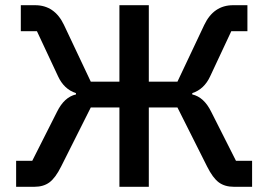

<svg xmlns="http://www.w3.org/2000/svg" viewBox="-20 -718 1031 738"><path d="M42 0V-100H104L199 -288Q227 -345 272 -355V-360Q226 -375 203 -425L122 -598H60V-698H115Q190 -698 226 -622L329 -404H439V-698H552V-404H662L765 -622Q801 -698 876 -698H931V-598H869L788 -425Q765 -375 719 -360V-355Q764 -345 792 -288L887 -100H949V0H879Q844 0 821 -17Q798 -34 776 -78L662 -305H552V0H439V-305H329L215 -78Q193 -34 170 -17Q147 0 112 0Z"/></svg>

Font: IBM Plex Sans Medm
Style: Regular
Weight: 500
Designer: Mike Abbink, Paul van der Laan, Pieter van Rosmalen
Foundry: Bold Monday
Version: Version 3.005